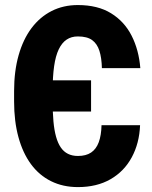

<svg xmlns="http://www.w3.org/2000/svg" viewBox="-20 -741 611 771"><path d="M345.7 -418.5V-293H109.4V-418.5ZM387.7 -238.3H542.5Q539.6 -165.5 509 -109.1Q478.5 -52.7 423.6 -21.2Q368.7 10.3 293 10.3Q232.9 10.3 185.1 -13.4Q137.2 -37.1 104.2 -82Q71.3 -127 54 -190.4Q36.6 -253.9 36.6 -333.5V-375.5Q36.6 -455.1 54.7 -519Q72.8 -583 106.4 -627.9Q140.1 -672.9 187.3 -696.8Q234.4 -720.7 292.5 -720.7Q372.6 -720.7 426 -687.7Q479.5 -654.8 508.5 -597.7Q537.6 -540.5 543.5 -467.3H389.2Q388.2 -508.3 379.2 -536.9Q370.1 -565.4 349.9 -580.1Q329.6 -594.7 292.5 -594.7Q266.6 -594.7 247.6 -582Q228.5 -569.3 215.8 -542.7Q203.1 -516.1 197.3 -474.9Q191.4 -433.6 191.4 -376.5V-333.5Q191.4 -289.1 194.6 -253.7Q197.8 -218.3 205.1 -192.1Q212.4 -166 224.1 -148.9Q235.8 -131.8 252.9 -123.3Q270 -114.7 293 -114.7Q325.2 -114.7 345.7 -128.4Q366.2 -142.1 376.5 -169.7Q386.7 -197.3 387.7 -238.3Z"/></svg>

Font: Roboto Condensed ExtraBold
Style: Regular
Weight: 800
Designer: Christian Robertson
Foundry: Google
Version: Version 3.008; 2023